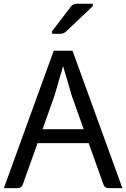

<svg xmlns="http://www.w3.org/2000/svg" viewBox="-20 -978 656 998"><path d="M616.2 0H545.9Q523.4 0 517.1 -21L440.9 -233.9H175.3L99.1 -21Q92.8 0 70.3 0H0L259.3 -714.4H356.9ZM415 -306.6 353.5 -479 308.1 -634.3 262.7 -479 201.2 -306.6ZM251 -816.4 348.6 -943.8Q354.5 -951.7 362.1 -955.1Q369.6 -958.5 379.9 -958.5H462.4V-945.8L322.8 -814Q315.4 -807.6 308.1 -804.9Q300.8 -802.2 291 -802.2H251Z"/></svg>

Font: Lycee Sans
Style: Regular
Weight: 400
Designer: Justin Alvin
Foundry: Alkove Design
Version: Version 1.030